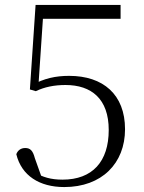

<svg xmlns="http://www.w3.org/2000/svg" viewBox="-20 -743 584 777"><path d="M240 14C392 14 486 -82 486 -220C486 -361 397 -436 260 -436C205 -436 159 -426 108 -398L135 -389L156 -701L139 -667H468V-723H124L101 -381L125 -374C160 -391 200 -399 245 -399C350 -399 420 -343 420 -217C420 -89 354 -16 233 -16C185 -16 154 -26 118 -46L152 -16L121 -103C113 -134 102 -144 82 -144C65 -144 52 -135 46 -119C67 -32 140 14 240 14Z"/></svg>

Font: Source Han Serif CN VF
Style: Regular
Weight: 250
Designer: Ryoko NISHIZUKA 西塚涼子 (kana & ideographs); Frank Grießhammer (Latin, Greek & Cyrillic); Wenlong ZHANG 张文龙 (bopomofo); San
Foundry: Adobe
Version: Version 2.002;hotconv 1.1.0;makeotfexe 2.6.0